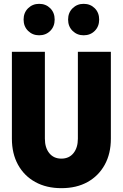

<svg xmlns="http://www.w3.org/2000/svg" viewBox="-20 -970 640 1001"><path d="M300 11Q222 11 164 -21Q106 -53 74 -111Q42 -169 42 -247V-700H214V-247Q214 -200 237 -171.5Q260 -143 300 -143Q340 -143 363 -171.5Q386 -200 386 -247V-700H558V-247Q558 -169 526 -111Q494 -53 436.5 -21Q379 11 300 11ZM184 -786Q150 -786 126.5 -809Q103 -832 103 -868Q103 -904 126.5 -927Q150 -950 184 -950Q219 -950 242 -927Q265 -904 265 -868Q265 -832 242 -809Q219 -786 184 -786ZM416 -786Q382 -786 358.5 -809Q335 -832 335 -868Q335 -904 358.5 -927Q382 -950 416 -950Q451 -950 474 -927Q497 -904 497 -868Q497 -832 474 -809Q451 -786 416 -786Z"/></svg>

Font: Red Hat Mono
Style: Regular
Weight: 300
Monospace: yes
Designer: Pentagram, MCKL
Foundry: Pentagram, MCKL
Version: Version 1.023